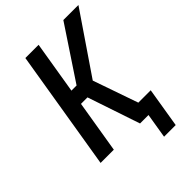

<svg xmlns="http://www.w3.org/2000/svg" viewBox="-254 -846 1108 1108"><g transform="rotate(-45 300.0 -291.5)"><path d="M412 152 437 0H368L260 -321H207L154 0H46L167 -735H275L222 -414H264L477 -735H600L350 -368L446 -92H547L507 152Z"/></g></svg>

Font: Iosevka SmBd Ex Obl
Style: Regular
Weight: 600
Width: 7
Italic angle: -9°
Monospace: yes
Designer: Belleve Invis
Foundry: Belleve Invis
Version: Version 32.5.0; ttfautohint (v1.8.4)